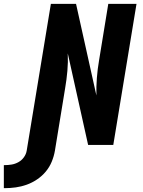

<svg xmlns="http://www.w3.org/2000/svg" viewBox="-123 -755 743 1000"><path d="M-98 225H-103V105H-98Q-81 105 -62.5 102Q-44 99 -27 89.5Q-10 80 1.5 64Q13 48 16 30L142 -735H273L379 -258Q378 -303 381.5 -349Q385 -395 393 -441L441 -735H588L467 0H336L230 -477Q232 -432 228 -386Q224 -340 216 -294L163 30Q158 59 146.5 87Q135 115 115.5 138.5Q96 162 70 179.5Q44 197 16 207Q-12 217 -41 221Q-70 225 -98 225Z"/></svg>

Font: Iosevka SS04 Hv Ex Obl
Style: Regular
Weight: 900
Width: 7
Italic angle: -9°
Monospace: yes
Designer: Belleve Invis
Foundry: Belleve Invis
Version: Version 19.0.0; ttfautohint (v1.8.4)